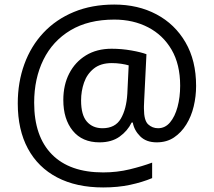

<svg xmlns="http://www.w3.org/2000/svg" viewBox="-20 -734 939 843"><path d="M841 -357Q841 -311 830.5 -267Q820 -223 798 -187.5Q776 -152 744 -130.5Q712 -109 668 -109Q622 -109 595.5 -135.5Q569 -162 563 -196H558Q540 -159 505 -134Q470 -109 417 -109Q341 -109 299.5 -160Q258 -211 258 -295Q258 -361 284 -411.5Q310 -462 357.5 -491Q405 -520 470 -520Q514 -520 556.5 -512.5Q599 -505 623 -496L613 -293Q612 -275 612 -267.5Q612 -260 612 -257Q612 -205 630.5 -188Q649 -171 674 -171Q705 -171 726.5 -196.5Q748 -222 759.5 -264.5Q771 -307 771 -358Q771 -451 733.5 -515.5Q696 -580 630.5 -614Q565 -648 482 -648Q368 -648 289.5 -601Q211 -554 170.5 -471.5Q130 -389 130 -283Q130 -135 208 -56Q286 23 433 23Q494 23 549.5 9.5Q605 -4 648 -20V48Q605 66 551.5 77.5Q498 89 433 89Q315 89 231 45Q147 1 102.5 -81.5Q58 -164 58 -280Q58 -373 87 -452.5Q116 -532 171 -590.5Q226 -649 304.5 -681.5Q383 -714 482 -714Q586 -714 667 -671Q748 -628 794.5 -548Q841 -468 841 -357ZM336 -293Q336 -229 361.5 -200Q387 -171 430 -171Q486 -171 510.5 -213Q535 -255 539 -322L545 -447Q532 -451 512 -454Q492 -457 471 -457Q422 -457 392 -433Q362 -409 349 -371.5Q336 -334 336 -293Z"/></svg>

Font: Noto Sans Old North Arabian
Style: Regular
Weight: 400
Designer: Monotype Design Team
Foundry: Monotype Imaging Inc.
Version: Version 2.001; ttfautohint (v1.8.4.7-5d5b)